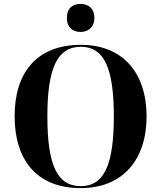

<svg xmlns="http://www.w3.org/2000/svg" viewBox="-20 -955 827 985"><path d="M393 -791C431 -791 464 -814 464 -863C464 -914 431 -935 393 -935C354 -935 323 -914 323 -863C323 -814 354 -791 393 -791ZM394 10C611 10 732 -137 732 -358C732 -580 611 -725 395 -725C166 -725 55 -580 55 -359C55 -137 166 10 394 10ZM394 0C274 0 223 -107 223 -358C223 -608 275 -715 395 -715C513 -715 564 -608 564 -358C564 -107 513 0 394 0Z"/></svg>

Font: Noto Serif Display
Style: Bold
Weight: 700
Designer: Monotype Design Team
Foundry: Monotype Imaging Inc.
Version: Version 2.009